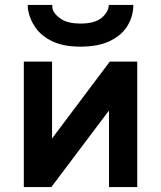

<svg xmlns="http://www.w3.org/2000/svg" viewBox="-20 -762 656 782"><path d="M77 0V-511H192V-198L427 -511H539V0H424V-312L189 0ZM308 -572Q239.5 -572 194.8 -593Q150 -614 125.5 -648.2Q101 -682.5 94 -723Q93.5 -727.5 93.2 -732.5Q93 -737.5 93 -742H193Q193 -737.5 193.2 -732.5Q193.5 -727.5 195 -723Q202.5 -701.5 230.2 -683.8Q258 -666 308 -666Q366.5 -666 394.8 -690.2Q423 -714.5 423 -742H523Q523 -696.5 499.8 -657.8Q476.5 -619 428.8 -595.5Q381 -572 308 -572Z"/></svg>

Font: Overpass Mono Light
Style: Regular
Weight: 300
Monospace: yes
Designer: Delve Withrington, Dave Bailey
Foundry: Delve Fonts LLC
Version: Version 4.000